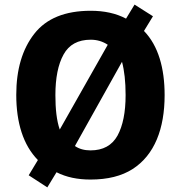

<svg xmlns="http://www.w3.org/2000/svg" viewBox="-20 -772 789 836"><path d="M696.8 -357.9C696.8 -475.1 669.4 -572.8 606.9 -637.2L646 -701.2L565.9 -752L528.8 -690.9C485.4 -713.9 434.1 -725.1 375 -725.1C263.7 -725.1 181.6 -691.9 129.4 -625C77.1 -558.1 50.8 -469.7 50.8 -358.9C50.8 -237.8 81.1 -140.1 145 -75.2L105 -8.8L186 43.9L226.1 -22C268.6 -0.5 316.9 9.8 374 9.8C448.7 9.8 509.8 -5.4 557.6 -36.1C652.8 -97.2 696.8 -211.4 696.8 -357.9ZM526.9 -357.9C526.9 -283.2 515.1 -224.6 491.7 -181.6C467.8 -138.7 428.7 -117.2 374 -117.2C347.2 -117.2 324.7 -123.5 306.2 -136.2L511.2 -502.9C521.5 -464.4 526.9 -416.5 526.9 -357.9ZM221.2 -357.9C221.2 -432.6 232.9 -491.7 256.8 -534.7C280.3 -577.6 319.8 -599.1 375 -599.1C402.3 -599.1 427.2 -591.8 449.2 -577.1L240.2 -208C226.6 -246.6 221.2 -297.9 221.2 -357.9Z"/></svg>

Font: Avrile Sans
Style: Bold
Weight: 700
Designer: Monotype Design Team, Google (font), Stefan Peev (BGR Cyrillic), Cristiano Sobral (main changes)
Foundry: The Avrile Sans Project Authors
Version: Version 3.110